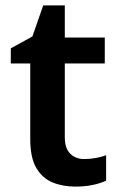

<svg xmlns="http://www.w3.org/2000/svg" viewBox="-20 -681 439 711"><path d="M292 -92Q314 -92 335 -96Q356 -100 373 -106V-12Q352 -2 323 4Q294 10 259 10Q212 10 174.5 -5.5Q137 -21 114.5 -59Q92 -97 92 -166V-446H20V-502L100 -546L140 -661H220V-542H368V-446H220V-172Q220 -132 240 -112Q260 -92 292 -92Z"/></svg>

Font: Noto Sans Lao Looped SemiBold
Style: Regular
Weight: 600
Designer: Mark Frömberg, Ben Mitchell
Foundry: The Fontpad Ltd
Version: Version 1.002; ttfautohint (v1.8.4.7-5d5b)